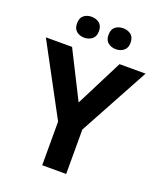

<svg xmlns="http://www.w3.org/2000/svg" viewBox="-164 -1025 952 1129"><g transform="rotate(20 312.0 -460.0)"><path d="M312 -420 461 -714H624L387 -278V0H237V-273L0 -714H164ZM144 -854Q144 -889 164 -904.5Q184 -920 212 -920Q240 -920 260.5 -904.5Q281 -889 281 -854Q281 -821 260.5 -805Q240 -789 212 -789Q184 -789 164 -805Q144 -821 144 -854ZM341 -854Q341 -889 361 -904.5Q381 -920 410 -920Q438 -920 458.5 -904.5Q479 -889 479 -854Q479 -821 458.5 -805Q438 -789 410 -789Q381 -789 361 -805Q341 -821 341 -854Z"/></g></svg>

Font: RS Noto Sans
Style: Bold
Weight: 700
Designer: Monotype Design Team
Foundry: Monotype Imaging Inc.
Version: Version 3.10